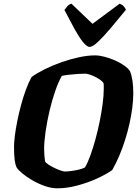

<svg xmlns="http://www.w3.org/2000/svg" viewBox="-20 -1020 752 1040"><path d="M291 0Q257 0 221 -13Q185 -26 153.5 -44.5Q122 -63 99.5 -82Q77 -101 70 -113Q63 -128 59.5 -153Q56 -178 56 -226Q56 -250 60.5 -285.5Q65 -321 73.5 -363.5Q82 -406 93.5 -449Q105 -492 119.5 -532Q134 -572 151 -603Q182 -625 224.5 -646Q267 -667 314.5 -683.5Q362 -700 408.5 -710Q455 -720 494 -720Q518 -720 546.5 -712.5Q575 -705 602.5 -693Q630 -681 652 -665.5Q674 -650 684 -635Q693 -613 697.5 -583Q702 -553 702 -515Q702 -478 696.5 -435.5Q691 -393 681 -348.5Q671 -304 657 -260Q643 -216 625.5 -175Q608 -134 588 -99Q556 -76 505.5 -53Q455 -30 398.5 -15Q342 0 291 0ZM331 -91Q343 -91 364 -93.5Q385 -96 406 -101Q427 -106 440 -113Q455 -138 469.5 -178Q484 -218 497 -265.5Q510 -313 520 -362.5Q530 -412 536 -457.5Q542 -503 542 -538Q542 -549 542 -556.5Q542 -564 541 -569Q537 -577 525 -586Q513 -595 497 -603Q481 -611 466 -616Q451 -621 441 -621Q426 -621 403 -619.5Q380 -618 356.5 -615.5Q333 -613 315 -609Q297 -578 279.5 -528Q262 -478 248.5 -420.5Q235 -363 227 -308Q219 -253 219 -212Q219 -195 220.5 -177.5Q222 -160 224 -146Q228 -138 242.5 -128.5Q257 -119 274.5 -110.5Q292 -102 308 -96.5Q324 -91 331 -91ZM466 -766Q450 -766 428 -794Q406 -822 381 -868Q356 -914 329 -966Q338 -978 345.5 -987Q353 -996 367 -1000L481 -891L628 -1000Q642 -995 650.5 -985.5Q659 -976 662 -967Q619 -914 580 -868Q541 -822 511.5 -794Q482 -766 466 -766Z"/></svg>

Font: Texturina 12pt Black
Style: Italic
Weight: 900
Italic angle: -11°
Designer: Guillermo Torres Carreño
Foundry: Omnibus-Type
Version: Version 1.002